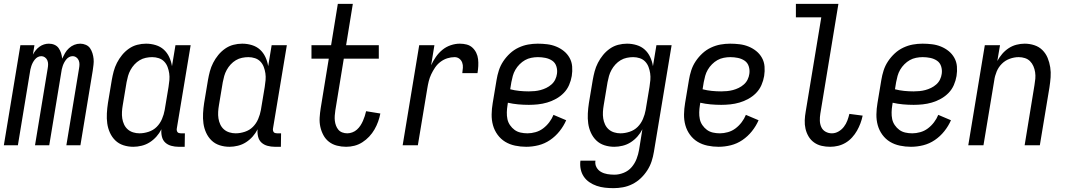

<svg xmlns="http://www.w3.org/2000/svg" viewBox="-25 -755 5545 998"><path d="M-5 0 81 -520H154L146 -471Q152 -483 160.5 -493.5Q169 -504 180 -512Q191 -520 203.5 -524Q216 -528 229 -528Q245 -528 258.5 -522Q272 -516 280 -504.5Q288 -493 292.5 -479Q297 -465 298 -450Q305 -465 313 -479Q321 -493 333.5 -504.5Q346 -516 361 -522Q376 -528 392 -528Q407 -528 421 -522Q435 -516 443 -504.5Q451 -493 455.5 -478.5Q460 -464 461.5 -449Q463 -434 461 -418.5Q459 -403 457 -388L393 0H320L386 -400Q388 -411 388 -421.5Q388 -432 384 -441.5Q380 -451 371.5 -457Q363 -463 352 -463Q343 -463 334.5 -458.5Q326 -454 319.5 -446Q313 -438 308.5 -429.5Q304 -421 301 -412Q298 -403 296 -394Q294 -385 293 -376L231 0H157L223 -400Q225 -411 225 -421.5Q225 -432 221 -441.5Q217 -451 208.5 -457Q200 -463 190 -463Q180 -463 171.5 -458.5Q163 -454 156.5 -446Q150 -438 145.5 -429.5Q141 -421 138 -412Q135 -403 133 -394Q131 -385 130 -376L68 0Z M668 8Q641 8 616.5 0Q592 -8 574.5 -25Q557 -42 546.5 -65Q536 -88 532.5 -113.5Q529 -139 530.5 -166Q532 -193 536 -219L556 -339Q560 -362 566 -384.5Q572 -407 583 -428.5Q594 -450 609.5 -469Q625 -488 645 -502Q665 -516 688 -522Q711 -528 734 -528Q760 -528 784.5 -520.5Q809 -513 826.5 -497Q844 -481 854.5 -458.5Q865 -436 869 -411L887 -520H966L894 -87Q893 -82 894 -77Q895 -72 897.5 -68.5Q900 -65 905 -63.5Q910 -62 915 -62H936L935 8H903Q884 8 865.5 3Q847 -2 834 -14Q821 -26 816.5 -45Q812 -64 814 -83Q804 -63 788.5 -45.5Q773 -28 753.5 -15.5Q734 -3 711.5 2.5Q689 8 668 8ZM700 -62Q723 -62 747.5 -70Q772 -78 789.5 -95.5Q807 -113 817 -136.5Q827 -160 831 -183L851 -303Q854 -321 855.5 -339Q857 -357 854.5 -374Q852 -391 846 -407Q840 -423 828.5 -435Q817 -447 800.5 -452.5Q784 -458 766 -458Q750 -458 733 -454.5Q716 -451 701 -442Q686 -433 674 -420Q662 -407 653.5 -391.5Q645 -376 640.5 -360Q636 -344 633 -328L613 -208Q610 -191 609 -173.5Q608 -156 610.5 -139.5Q613 -123 620 -108Q627 -93 639 -82.5Q651 -72 667 -67Q683 -62 700 -62Z M1168 8Q1141 8 1116.5 0Q1092 -8 1074.5 -25Q1057 -42 1046.5 -65Q1036 -88 1032.5 -113.5Q1029 -139 1030.5 -166Q1032 -193 1036 -219L1056 -339Q1060 -362 1066 -384.5Q1072 -407 1083 -428.5Q1094 -450 1109.5 -469Q1125 -488 1145 -502Q1165 -516 1188 -522Q1211 -528 1234 -528Q1260 -528 1284.5 -520.5Q1309 -513 1326.5 -497Q1344 -481 1354.5 -458.5Q1365 -436 1369 -411L1387 -520H1466L1394 -87Q1393 -82 1394 -77Q1395 -72 1397.5 -68.5Q1400 -65 1405 -63.5Q1410 -62 1415 -62H1436L1435 8H1403Q1384 8 1365.5 3Q1347 -2 1334 -14Q1321 -26 1316.5 -45Q1312 -64 1314 -83Q1304 -63 1288.5 -45.5Q1273 -28 1253.5 -15.5Q1234 -3 1211.5 2.5Q1189 8 1168 8ZM1200 -62Q1223 -62 1247.5 -70Q1272 -78 1289.5 -95.5Q1307 -113 1317 -136.5Q1327 -160 1331 -183L1351 -303Q1354 -321 1355.5 -339Q1357 -357 1354.5 -374Q1352 -391 1346 -407Q1340 -423 1328.5 -435Q1317 -447 1300.5 -452.5Q1284 -458 1266 -458Q1250 -458 1233 -454.5Q1216 -451 1201 -442Q1186 -433 1174 -420Q1162 -407 1153.5 -391.5Q1145 -376 1140.5 -360Q1136 -344 1133 -328L1113 -208Q1110 -191 1109 -173.5Q1108 -156 1110.5 -139.5Q1113 -123 1120 -108Q1127 -93 1139 -82.5Q1151 -72 1167 -67Q1183 -62 1200 -62Z M1774 8Q1750 8 1726.5 2Q1703 -4 1685 -18Q1667 -32 1656 -52.5Q1645 -73 1640 -96Q1635 -119 1636.5 -143.5Q1638 -168 1642 -193L1684 -450H1594V-520H1696L1731 -735H1809L1774 -520H1944V-450H1762L1718 -181Q1716 -168 1715 -154Q1714 -140 1715.5 -127Q1717 -114 1721.5 -102Q1726 -90 1734 -80.5Q1742 -71 1754.5 -66.5Q1767 -62 1780 -62Q1793 -62 1806.5 -67Q1820 -72 1830.5 -81.5Q1841 -91 1848.5 -102.5Q1856 -114 1861.5 -126.5Q1867 -139 1871 -151.5Q1875 -164 1878 -177L1952 -165Q1948 -144 1940.5 -123Q1933 -102 1921.5 -82Q1910 -62 1894 -45Q1878 -28 1858.5 -15.5Q1839 -3 1817.5 2.5Q1796 8 1774 8Z M2068 0 2154 -520H2233L2216 -416Q2226 -438 2240.5 -459Q2255 -480 2274.5 -496Q2294 -512 2318 -520Q2342 -528 2365 -528Q2384 -528 2401 -523.5Q2418 -519 2430.5 -507.5Q2443 -496 2450.5 -480.5Q2458 -465 2460 -447.5Q2462 -430 2461 -411.5Q2460 -393 2457 -375H2378Q2380 -389 2381 -403Q2382 -417 2377.5 -429.5Q2373 -442 2362.5 -450Q2352 -458 2338 -458Q2319 -458 2300 -452Q2281 -446 2264.5 -433.5Q2248 -421 2236.5 -404Q2225 -387 2216.5 -369Q2208 -351 2203.5 -332.5Q2199 -314 2196 -295L2147 0Z M2710 8Q2681 8 2652.5 2Q2624 -4 2601 -18Q2578 -32 2561.5 -54.5Q2545 -77 2537.5 -104Q2530 -131 2530.5 -160.5Q2531 -190 2536 -219L2556 -339Q2560 -364 2568 -389Q2576 -414 2591 -436.5Q2606 -459 2626 -477.5Q2646 -496 2670.5 -507.5Q2695 -519 2720 -523.5Q2745 -528 2770 -528Q2795 -528 2819.5 -525Q2844 -522 2866 -513Q2888 -504 2906 -489.5Q2924 -475 2935.5 -454.5Q2947 -434 2949 -409.5Q2951 -385 2947 -360Q2943 -336 2933 -313Q2923 -290 2905.5 -272Q2888 -254 2865.5 -241.5Q2843 -229 2819 -222Q2795 -215 2771 -212.5Q2747 -210 2724 -210Q2696 -210 2668.5 -212.5Q2641 -215 2615 -221L2613 -208Q2610 -190 2609.5 -171.5Q2609 -153 2612.5 -136Q2616 -119 2626 -104.5Q2636 -90 2649.5 -80Q2663 -70 2680.5 -66Q2698 -62 2717 -62Q2737 -62 2758.5 -68Q2780 -74 2798 -87.5Q2816 -101 2830 -119.5Q2844 -138 2852 -158L2918 -130Q2905 -100 2883.5 -73Q2862 -46 2834 -27Q2806 -8 2774 0Q2742 8 2710 8ZM2724 -280Q2739 -280 2754.5 -281.5Q2770 -283 2785 -287Q2800 -291 2814.5 -298Q2829 -305 2841.5 -316Q2854 -327 2861 -341.5Q2868 -356 2870 -371Q2873 -391 2867 -410Q2861 -429 2845.5 -439.5Q2830 -450 2810.5 -454Q2791 -458 2771 -458Q2754 -458 2736.5 -454.5Q2719 -451 2704 -442.5Q2689 -434 2676 -421Q2663 -408 2654 -392.5Q2645 -377 2640.5 -360.5Q2636 -344 2633 -328L2627 -291Q2650 -285 2674.5 -282.5Q2699 -280 2724 -280Z M3164 223Q3141 223 3119 220.5Q3097 218 3076.5 211Q3056 204 3038.5 192Q3021 180 3009.5 163Q2998 146 2993.5 124.5Q2989 103 2992 80H3070Q3067 99 3075.5 114.5Q3084 130 3099 138.5Q3114 147 3132 150Q3150 153 3169 153Q3193 153 3217.5 143Q3242 133 3258.5 113.5Q3275 94 3284 70.5Q3293 47 3297 23L3314 -83Q3304 -63 3288.5 -45.5Q3273 -28 3253.5 -15.5Q3234 -3 3211.5 2.5Q3189 8 3168 8Q3141 8 3116.5 0Q3092 -8 3074.5 -25Q3057 -42 3046.5 -65Q3036 -88 3032.5 -113.5Q3029 -139 3030.5 -166Q3032 -193 3036 -219L3056 -339Q3060 -362 3066 -384.5Q3072 -407 3083 -428.5Q3094 -450 3109.5 -469Q3125 -488 3145 -502Q3165 -516 3188 -522Q3211 -528 3234 -528Q3260 -528 3284.5 -520.5Q3309 -513 3326.5 -497Q3344 -481 3354.5 -458.5Q3365 -436 3369 -411L3387 -520H3466L3374 34Q3370 59 3362 83.5Q3354 108 3339.5 130.5Q3325 153 3305.5 171.5Q3286 190 3262 202Q3238 214 3213 218.5Q3188 223 3164 223ZM3200 -62Q3223 -62 3247.5 -70Q3272 -78 3289.5 -95.5Q3307 -113 3317 -136.5Q3327 -160 3331 -183L3351 -303Q3354 -321 3355.5 -339Q3357 -357 3354.5 -374Q3352 -391 3346 -407Q3340 -423 3328.5 -435Q3317 -447 3300.5 -452.5Q3284 -458 3266 -458Q3250 -458 3233 -454.5Q3216 -451 3201 -442Q3186 -433 3174 -420Q3162 -407 3153.5 -391.5Q3145 -376 3140.5 -360Q3136 -344 3133 -328L3113 -208Q3110 -191 3109 -173.5Q3108 -156 3110.5 -139.5Q3113 -123 3120 -108Q3127 -93 3139 -82.5Q3151 -72 3167 -67Q3183 -62 3200 -62Z M3710 8Q3681 8 3652.5 2Q3624 -4 3601 -18Q3578 -32 3561.5 -54.5Q3545 -77 3537.5 -104Q3530 -131 3530.5 -160.5Q3531 -190 3536 -219L3556 -339Q3560 -364 3568 -389Q3576 -414 3591 -436.5Q3606 -459 3626 -477.5Q3646 -496 3670.5 -507.5Q3695 -519 3720 -523.5Q3745 -528 3770 -528Q3795 -528 3819.5 -525Q3844 -522 3866 -513Q3888 -504 3906 -489.5Q3924 -475 3935.5 -454.5Q3947 -434 3949 -409.5Q3951 -385 3947 -360Q3943 -336 3933 -313Q3923 -290 3905.5 -272Q3888 -254 3865.5 -241.5Q3843 -229 3819 -222Q3795 -215 3771 -212.5Q3747 -210 3724 -210Q3696 -210 3668.5 -212.5Q3641 -215 3615 -221L3613 -208Q3610 -190 3609.5 -171.5Q3609 -153 3612.5 -136Q3616 -119 3626 -104.5Q3636 -90 3649.5 -80Q3663 -70 3680.5 -66Q3698 -62 3717 -62Q3737 -62 3758.5 -68Q3780 -74 3798 -87.5Q3816 -101 3830 -119.5Q3844 -138 3852 -158L3918 -130Q3905 -100 3883.5 -73Q3862 -46 3834 -27Q3806 -8 3774 0Q3742 8 3710 8ZM3724 -280Q3739 -280 3754.5 -281.5Q3770 -283 3785 -287Q3800 -291 3814.5 -298Q3829 -305 3841.5 -316Q3854 -327 3861 -341.5Q3868 -356 3870 -371Q3873 -391 3867 -410Q3861 -429 3845.5 -439.5Q3830 -450 3810.5 -454Q3791 -458 3771 -458Q3754 -458 3736.5 -454.5Q3719 -451 3704 -442.5Q3689 -434 3676 -421Q3663 -408 3654 -392.5Q3645 -377 3640.5 -360.5Q3636 -344 3633 -328L3627 -291Q3650 -285 3674.5 -282.5Q3699 -280 3724 -280Z M4290 8Q4267 8 4245.5 3Q4224 -2 4206.5 -14.5Q4189 -27 4178 -45.5Q4167 -64 4162 -85.5Q4157 -107 4158 -130Q4159 -153 4163 -175L4244 -665H4112V-735H4333L4239 -164Q4236 -146 4236.5 -128Q4237 -110 4244 -94.5Q4251 -79 4266 -70.5Q4281 -62 4299 -62Q4317 -62 4333.5 -71.5Q4350 -81 4361.5 -96Q4373 -111 4379.5 -128.5Q4386 -146 4390 -163L4459 -154Q4455 -134 4447.5 -114Q4440 -94 4429.5 -75.5Q4419 -57 4404 -40.5Q4389 -24 4370.5 -13Q4352 -2 4331.5 3Q4311 8 4290 8Z M4710 8Q4681 8 4652.5 2Q4624 -4 4601 -18Q4578 -32 4561.5 -54.5Q4545 -77 4537.5 -104Q4530 -131 4530.5 -160.5Q4531 -190 4536 -219L4556 -339Q4560 -364 4568 -389Q4576 -414 4591 -436.5Q4606 -459 4626 -477.5Q4646 -496 4670.5 -507.5Q4695 -519 4720 -523.5Q4745 -528 4770 -528Q4795 -528 4819.5 -525Q4844 -522 4866 -513Q4888 -504 4906 -489.5Q4924 -475 4935.5 -454.5Q4947 -434 4949 -409.5Q4951 -385 4947 -360Q4943 -336 4933 -313Q4923 -290 4905.5 -272Q4888 -254 4865.5 -241.5Q4843 -229 4819 -222Q4795 -215 4771 -212.5Q4747 -210 4724 -210Q4696 -210 4668.5 -212.5Q4641 -215 4615 -221L4613 -208Q4610 -190 4609.5 -171.5Q4609 -153 4612.5 -136Q4616 -119 4626 -104.5Q4636 -90 4649.5 -80Q4663 -70 4680.5 -66Q4698 -62 4717 -62Q4737 -62 4758.5 -68Q4780 -74 4798 -87.5Q4816 -101 4830 -119.5Q4844 -138 4852 -158L4918 -130Q4905 -100 4883.5 -73Q4862 -46 4834 -27Q4806 -8 4774 0Q4742 8 4710 8ZM4724 -280Q4739 -280 4754.5 -281.5Q4770 -283 4785 -287Q4800 -291 4814.5 -298Q4829 -305 4841.5 -316Q4854 -327 4861 -341.5Q4868 -356 4870 -371Q4873 -391 4867 -410Q4861 -429 4845.5 -439.5Q4830 -450 4810.5 -454Q4791 -458 4771 -458Q4754 -458 4736.5 -454.5Q4719 -451 4704 -442.5Q4689 -434 4676 -421Q4663 -408 4654 -392.5Q4645 -377 4640.5 -360.5Q4636 -344 4633 -328L4627 -291Q4650 -285 4674.5 -282.5Q4699 -280 4724 -280Z M5008 0 5094 -520H5173L5159 -438Q5170 -458 5184.5 -475Q5199 -492 5218 -504.5Q5237 -517 5258.5 -522.5Q5280 -528 5301 -528Q5327 -528 5351.5 -520Q5376 -512 5393.5 -494.5Q5411 -477 5420.5 -454Q5430 -431 5434 -405.5Q5438 -380 5436 -353.5Q5434 -327 5430 -301L5380 0H5301L5352 -312Q5355 -329 5356.5 -346Q5358 -363 5355.5 -379.5Q5353 -396 5346.5 -411Q5340 -426 5329 -437Q5318 -448 5302.5 -453Q5287 -458 5270 -458Q5247 -458 5223.5 -449.5Q5200 -441 5182.5 -423.5Q5165 -406 5155.5 -383Q5146 -360 5143 -337L5087 0Z"/></svg>

Font: Iosevka
Style: Italic
Weight: 400
Italic angle: -9°
Monospace: yes
Designer: Belleve Invis
Foundry: Belleve Invis
Version: Version 32.5.0; ttfautohint (v1.8.4)